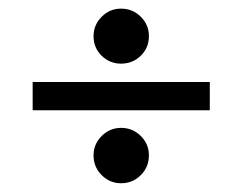

<svg xmlns="http://www.w3.org/2000/svg" viewBox="-20 -433 553 438"><path d="M193.4 -78.6Q193.4 -104.2 211.9 -122.7Q230.4 -141.3 256.1 -141.3Q282.6 -141.3 301.2 -122.8Q319.7 -104.3 319.7 -78.6Q319.7 -52 301.2 -33.5Q282.7 -15 256.1 -15Q230.5 -15 211.9 -33.5Q193.4 -52 193.4 -78.6ZM193.4 -350.5Q193.4 -376.2 211.9 -394.7Q230.4 -413.3 256.1 -413.3Q282.6 -413.3 301.2 -394.8Q319.7 -376.2 319.7 -350.6Q319.7 -324 301.2 -305.9Q282.7 -287.8 256.1 -287.8Q230.5 -287.8 211.9 -305.8Q193.4 -323.9 193.4 -350.5ZM54.5 -246H458.6V-181.5H54.5Z"/></svg>

Font: Playfair Micro SmCond SmLight
Style: Regular
Weight: 360
Width: 4
Designer: Claus Eggers Sørensen
Foundry: Claus Eggers Sørensen
Version: Version 2.100;Glyphs 3.2 (3219)